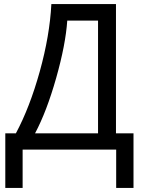

<svg xmlns="http://www.w3.org/2000/svg" viewBox="-20 -734 696 942"><path d="M549 -80H635V188H550V0H91V188H6V-80H58Q126 -207 175 -383Q224 -559 232 -714H549ZM310 -633Q302 -515 255.5 -351Q209 -187 152 -80H461V-633Z"/></svg>

Font: Noto Sans Display
Style: Regular
Weight: 400
Designer: Monotype Design team
Foundry: Monotype Imaging Inc.
Version: Version 1.000